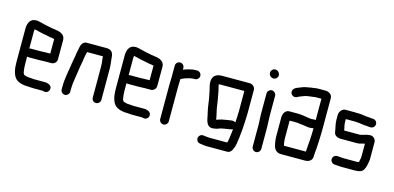

<svg xmlns="http://www.w3.org/2000/svg" viewBox="-74 -1127 3540 1725"><g transform="rotate(15 1696.5 -264.0)"><path d="M300 -211H354C378 -209 404 -232 404 -257V-441C402 -487 359 -506 315 -510L298 -513L282 -515C261 -518 240 -525 218 -528C203 -531 184 -537 169 -540C153 -543 143 -547 125 -547C71 -547 50 -502 50 -449V-142C50 -81 59 -28 86 5C112 36 163 47 219 47C230 47 238 49 250 49H342C348 49 351 51 356 52C380 58 400 43 405 24C415 -15 376 -31 342 -31H241C234 -32 227 -33 219 -33C214 -33 209 -33 203 -34C182 -34 163 -39 148 -45C143 -51 136 -63 136 -73C133 -95 130 -117 130 -143V-211C135 -210 139 -209 144 -209H238C253 -209 286 -211 300 -211ZM238 -289H144C139 -289 135 -288 130 -286V-449C130 -452 131 -456 132 -463V-466C138 -465 145 -463 153 -462L175 -456C211 -446 250 -442 286 -433L303 -431C309 -430 317 -427 324 -427V-291H300C287 -291 253 -289 238 -289Z M586 -7V-34C586 -39 586 -47 587 -58C587 -68 588 -77 589 -86C596 -138 606 -195 613 -246C616 -272 624 -296 626 -322C629 -345 634 -368 640 -390H787C787 -385 787 -379 788 -374C792 -349 795 -321 795 -292V-8C795 13 812 32 834 32C856 32 875 13 875 -8V-292C875 -332 868 -372 865 -408C862 -449 841 -470 798 -470H622C586 -473 567 -444 562 -413C562 -410 561 -407 560 -403C556 -379 549 -355 547 -330C544 -307 537 -283 534 -258C525 -186 506 -115 506 -34V-7C506 14 525 33 546 33C567 33 586 14 586 -7Z M1224 -211H1278C1302 -209 1328 -232 1328 -257V-441C1326 -487 1283 -506 1239 -510L1222 -513L1206 -515C1185 -518 1164 -525 1142 -528C1127 -531 1108 -537 1093 -540C1077 -543 1067 -547 1049 -547C995 -547 974 -502 974 -449V-142C974 -81 983 -28 1010 5C1036 36 1087 47 1143 47C1154 47 1162 49 1174 49H1266C1272 49 1275 51 1280 52C1304 58 1324 43 1329 24C1339 -15 1300 -31 1266 -31H1165C1158 -32 1151 -33 1143 -33C1138 -33 1133 -33 1127 -34C1106 -34 1087 -39 1072 -45C1067 -51 1060 -63 1060 -73C1057 -95 1054 -117 1054 -143V-211C1059 -210 1063 -209 1068 -209H1162C1177 -209 1210 -211 1224 -211ZM1162 -289H1068C1063 -289 1059 -288 1054 -286V-449C1054 -452 1055 -456 1056 -463V-466C1062 -465 1069 -463 1077 -462L1099 -456C1135 -446 1174 -442 1210 -433L1227 -431C1233 -430 1241 -427 1248 -427V-291H1224C1211 -291 1177 -289 1162 -289Z M1432 -476V-374C1432 -350 1430 -319 1430 -294V21C1430 42 1448 61 1470 61C1492 61 1510 42 1510 21V-295C1510 -318 1512 -350 1512 -372C1513 -373 1514 -373 1515 -373C1532 -384 1560 -394 1582 -399C1592 -401 1602 -405 1613 -405C1618 -406 1623 -406 1628 -406H1638C1659 -406 1678 -424 1678 -446C1678 -468 1659 -486 1638 -486H1628C1621 -486 1615 -486 1609 -485C1602 -485 1593 -484 1584 -481L1564 -477C1547 -473 1529 -466 1512 -460V-476C1512 -498 1494 -516 1472 -516C1450 -516 1432 -498 1432 -476Z M2090 -123C2069 -140 2044 -130 2017 -127L2003 -125C1998 -124 1993 -123 1989 -122C1960 -118 1942 -111 1917 -103C1917 -105 1917 -107 1916 -108L1914 -122C1913 -127 1912 -134 1910 -142L1905 -164C1904 -171 1902 -179 1900 -186C1893 -214 1891 -250 1885 -280C1877 -315 1873 -356 1863 -389C1860 -402 1858 -404 1858 -417C1862 -418 1865 -418 1867 -418H2095V-230C2095 -194 2092 -159 2090 -123ZM1778 -419C1778 -385 1787 -370 1793 -338C1799 -302 1808 -269 1812 -231C1815 -200 1822 -172 1827 -146L1832 -125C1841 -79 1848 -24 1897 -20C1927 -20 1954 -28 1976 -38C1997 -42 2021 -47 2045 -50C2061 -53 2073 -53 2086 -60C2085 -58 2085 -56 2085 -53C2082 -28 2079 3 2075 27C2073 43 2071 56 2066 69H1897C1891 69 1861 66 1854 65L1844 63C1833 62 1823 64 1814 71C1786 92 1798 138 1833 142C1846 145 1882 149 1897 149H2085C2113 149 2126 131 2134 112C2151 79 2154 42 2160 -3L2164 -45C2166 -59 2168 -76 2169 -96C2171 -143 2175 -184 2175 -230V-449C2175 -462 2170 -473 2161 -482C2144 -498 2134 -498 2104 -498H1867C1812 -498 1778 -473 1778 -419Z M2293 -448V-265C2293 -217 2299 -170 2297 -122V45C2297 66 2315 85 2337 85C2359 85 2377 66 2377 45V-79V-122C2378 -168 2373 -218 2373 -265V-448C2373 -469 2354 -488 2333 -488C2312 -488 2293 -469 2293 -448ZM2275 -636C2275 -613 2295 -594 2318 -594C2340 -594 2358 -612 2358 -634C2358 -656 2338 -677 2315 -677C2293 -677 2275 -658 2275 -636Z M2745 -331C2719 -331 2689 -339 2664 -342L2645 -344C2636 -345 2628 -346 2620 -346H2534C2496 -346 2477 -310 2477 -273V-101C2477 -94 2477 -86 2478 -79L2480 -59C2481 -47 2485 -28 2488 -17C2494 19 2520 45 2560 45H2789C2794 44 2800 43 2807 42C2828 38 2849 17 2849 -7C2850 -14 2850 -21 2850 -27C2850 -32 2850 -37 2851 -44C2854 -78 2857 -103 2858 -139C2859 -173 2862 -217 2862 -252V-556C2862 -587 2834 -610 2800 -610H2730C2715 -610 2703 -608 2690 -605C2679 -604 2662 -603 2653 -600C2630 -596 2609 -593 2589 -585C2561 -572 2516 -565 2508 -532C2499 -497 2538 -471 2568 -488C2583 -498 2603 -503 2621 -511C2638 -518 2662 -522 2682 -524L2700 -526C2710 -527 2720 -530 2730 -530H2782V-331C2768 -335 2760 -331 2745 -331ZM2771 -52C2771 -50 2770 -41 2770 -38C2770 -34 2770 -35 2770 -35H2566C2562 -49 2558 -68 2558 -85C2557 -90 2557 -96 2557 -101V-266H2621C2626 -266 2630 -266 2635 -265L2654 -262C2661 -261 2668 -261 2677 -260C2701 -258 2720 -251 2745 -251C2756 -251 2765 -253 2775 -254C2777 -254 2779 -254 2782 -255V-253C2782 -186 2776 -112 2771 -52Z M3275 -476H3269C3260 -476 3248 -479 3239 -479C3208 -479 3175 -489 3142 -489H3122C3115 -490 3108 -490 3102 -490H3017C2987 -490 2961 -460 2961 -425V-383C2961 -344 2973 -309 2978 -273C2982 -242 3010 -227 3044 -227H3195C3222 -227 3240 -237 3264 -241V-118C3264 -107 3261 -98 3259 -90L3257 -76C3256 -74 3256 -72 3255 -69C3254 -69 3252 -66 3250 -66C3245 -65 3240 -65 3235 -65H3110C3105 -65 3099 -65 3094 -66C3084 -66 3069 -69 3058 -69H3052C3030 -70 3011 -51 3011 -30C3011 -8 3029 10 3050 11H3057C3073 11 3092 15 3110 15H3235C3276 15 3309 8 3321 -22C3322 -26 3324 -30 3327 -35C3332 -47 3336 -62 3338 -77C3340 -89 3344 -103 3344 -118V-277C3344 -302 3320 -327 3295 -327C3278 -327 3267 -324 3252 -321C3243 -319 3226 -311 3216 -311C3211 -310 3206 -308 3201 -307H3053C3050 -333 3041 -355 3041 -383V-410H3119C3126 -409 3133 -409 3140 -409C3171 -409 3205 -399 3237 -399C3247 -399 3260 -396 3269 -396H3275C3297 -396 3315 -414 3315 -436C3315 -458 3297 -476 3275 -476Z"/></g></svg>

Font: Electronic
Style: ExBd
Weight: 800
Version: Version 1.011